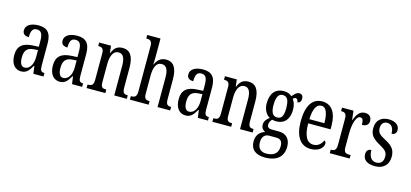

<svg xmlns="http://www.w3.org/2000/svg" viewBox="-77 -1351 4660 2179"><g transform="rotate(15 2253.0 -261.0)"><path d="M159 10C226 10 251 -31 285 -88H291L303 0H422V-41H419C383 -41 370 -57 370 -113V-372C370 -499 319 -546 220 -546C130 -546 71 -510 71 -450C71 -409 96 -388 145 -388C145 -453 157 -497 213 -497C272 -497 283 -448 283 -373V-312L218 -309C97 -304 38 -256 38 -150C38 -41 92 10 159 10ZM187 -42C146 -42 128 -82 128 -144C128 -223 155 -265 238 -270L284 -273V-191C284 -106 246 -42 187 -42Z M613 10C680 10 705 -31 739 -88H745L757 0H876V-41H873C837 -41 824 -57 824 -113V-372C824 -499 773 -546 674 -546C584 -546 525 -510 525 -450C525 -409 550 -388 599 -388C599 -453 611 -497 667 -497C726 -497 737 -448 737 -373V-312L672 -309C551 -304 492 -256 492 -150C492 -41 546 10 613 10ZM641 -42C600 -42 582 -82 582 -144C582 -223 609 -265 692 -270L738 -273V-191C738 -106 700 -42 641 -42Z M928 0H1149V-41H1144C1109 -41 1084 -48 1084 -108V-321C1084 -405 1106 -485 1177 -485C1233 -485 1253 -432 1253 -347V0H1401V-41H1397C1362 -41 1339 -50 1339 -113V-349C1339 -486 1292 -546 1208 -546C1150 -546 1112 -522 1085 -454H1081L1071 -536H932V-495H937C971 -495 998 -486 998 -427V-113C998 -50 971 -41 935 -41H928Z M1437 0H1657V-41H1655C1620 -41 1593 -48 1593 -108V-321C1593 -421 1619 -484 1682 -484C1741 -484 1762 -434 1762 -347V0H1910V-41H1908C1872 -41 1849 -50 1849 -113V-349C1849 -486 1803 -546 1718 -546C1649 -546 1612 -501 1593 -454H1590C1590 -462 1593 -499 1593 -531V-760H1437V-719H1444C1475 -719 1506 -710 1506 -651V-113C1506 -50 1478 -41 1444 -41H1437Z M2091 10C2158 10 2183 -31 2217 -88H2223L2235 0H2354V-41H2351C2315 -41 2302 -57 2302 -113V-372C2302 -499 2251 -546 2152 -546C2062 -546 2003 -510 2003 -450C2003 -409 2028 -388 2077 -388C2077 -453 2089 -497 2145 -497C2204 -497 2215 -448 2215 -373V-312L2150 -309C2029 -304 1970 -256 1970 -150C1970 -41 2024 10 2091 10ZM2119 -42C2078 -42 2060 -82 2060 -144C2060 -223 2087 -265 2170 -270L2216 -273V-191C2216 -106 2178 -42 2119 -42Z M2406 0H2627V-41H2622C2587 -41 2562 -48 2562 -108V-321C2562 -405 2584 -485 2655 -485C2711 -485 2731 -432 2731 -347V0H2879V-41H2875C2840 -41 2817 -50 2817 -113V-349C2817 -486 2770 -546 2686 -546C2628 -546 2590 -522 2563 -454H2559L2549 -536H2410V-495H2415C2449 -495 2476 -486 2476 -427V-113C2476 -50 2449 -41 2413 -41H2406Z M3085 238C3231 238 3300 167 3300 54C3300 -23 3261 -89 3163 -89H3080C3047 -89 3026 -101 3026 -134C3026 -164 3042 -185 3056 -198C3067 -194 3091 -192 3104 -192C3206 -192 3255 -265 3255 -366C3255 -427 3239 -461 3219 -488C3229 -497 3238 -504 3252 -504C3267 -504 3280 -485 3280 -463C3310 -463 3323 -488 3323 -516C3323 -544 3308 -568 3277 -568C3239 -568 3212 -528 3197 -512C3174 -532 3144 -546 3104 -546C2999 -546 2947 -476 2947 -361C2947 -295 2977 -235 3024 -210C2992 -187 2966 -158 2966 -118C2966 -75 2991 -54 3015 -42C2963 -29 2915 14 2915 93C2915 184 2971 238 3085 238ZM3102 -237C3050 -237 3027 -278 3027 -364C3027 -455 3050 -500 3101 -500C3155 -500 3176 -457 3176 -365C3176 -277 3156 -237 3102 -237ZM3087 191C3017 191 2987 146 2987 86C2987 8 3029 -14 3069 -14H3151C3200 -14 3227 7 3227 68C3227 136 3194 191 3087 191Z M3562 10C3664 10 3709 -50 3709 -91C3709 -109 3700 -119 3689 -124C3670 -81 3635 -45 3580 -45C3504 -45 3462 -114 3461 -264H3724V-304C3724 -462 3660 -546 3554 -546C3439 -546 3373 -452 3373 -264C3373 -90 3440 10 3562 10ZM3638 -313H3462C3465 -430 3496 -496 3556 -496C3615 -496 3637 -422 3638 -313Z M3785 0H4019V-41H4000C3966 -41 3939 -49 3939 -108V-276C3939 -370 3964 -483 4013 -483C4044 -483 4054 -460 4054 -405C4109 -405 4133 -431 4133 -471C4133 -516 4107 -546 4054 -546C3989 -546 3958 -492 3936 -428H3933L3920 -536H3786V-495H3789C3824 -495 3851 -486 3851 -427V-113C3851 -50 3823 -41 3788 -41H3785Z M4318 10C4417 10 4475 -49 4475 -143C4475 -227 4435 -268 4354 -310C4284 -347 4258 -368 4258 -423C4258 -470 4282 -502 4327 -502C4376 -502 4405 -465 4405 -395C4441 -395 4461 -417 4461 -452C4461 -502 4419 -545 4334 -545C4247 -545 4188 -495 4188 -405C4188 -321 4225 -285 4315 -235C4381 -198 4403 -174 4403 -125C4403 -67 4376 -34 4320 -34C4260 -34 4232 -86 4232 -157C4203 -157 4175 -140 4175 -94C4175 -24 4229 10 4318 10Z"/></g></svg>

Font: Noto Serif Devanagari ExtraCondensed
Style: Regular
Weight: 400
Width: 2
Designer: Universal Thirst, Indian Type Foundry and the Monotype Design Team
Foundry: Monotype Imaging Inc.
Version: Version 2.004